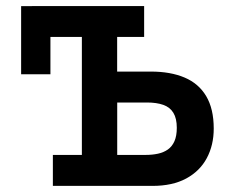

<svg xmlns="http://www.w3.org/2000/svg" viewBox="-20 -609 749 629"><path d="M153.2 0V-101.5H248.2V-488H145.2V-365.8H49.2V-589L452.2 -589.2V-488H363.8V-374.5H474.5Q538.5 -374.5 584.6 -355Q630.8 -335.5 655.5 -294Q680.2 -252.5 680.2 -187.8Q680.2 -133.5 657.5 -91Q634.8 -48.5 590 -24.2Q545.2 0 479.5 0ZM364 -101.5H457.5Q479 -101.5 497.5 -105.5Q516 -109.5 529.9 -119.2Q543.8 -129 551.5 -146.4Q559.2 -163.8 559.2 -190.5Q559.2 -221 548 -239.4Q536.8 -257.8 514.8 -265.5Q492.8 -273.2 461.5 -273.2H364Z"/></svg>

Font: Podkova VF Beta
Style: Regular
Weight: 400
Designer: Ilya Yudin
Foundry: Cyreal (www.cyreal.org)
Version: Version 2.100